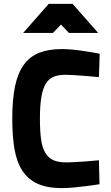

<svg xmlns="http://www.w3.org/2000/svg" viewBox="-20 -954 569 986"><path d="M491 -8Q455 -2 420 2Q390 6 357 9Q324 12 298 12Q223 12 174 -10Q125 -32 95.5 -76.5Q66 -121 54.5 -188Q43 -255 43 -345Q43 -442 57 -510Q71 -578 102 -621Q133 -664 181.5 -683Q230 -702 298 -702Q326 -702 360 -698.5Q394 -695 423 -690Q457 -685 492 -678L488 -558Q452 -561 419 -564Q391 -566 363 -568Q335 -570 318 -570Q282 -570 257 -560.5Q232 -551 216 -525.5Q200 -500 192.5 -456.5Q185 -413 185 -345Q185 -281 191 -238Q197 -195 213 -168.5Q229 -142 255 -131Q281 -120 322 -120Q337 -120 364.5 -121.5Q392 -123 420 -125Q452 -128 488 -131ZM230 -934H353L484 -785H334L293 -828L252 -785H99Z"/></svg>

Font: Panefresco 999wt
Style: Regular
Weight: 900
Version: Version 1.001